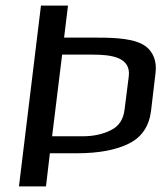

<svg xmlns="http://www.w3.org/2000/svg" viewBox="-20 -669 579 689"><path d="M442 -394 427 -276C423 -241 407 -216 378 -202C349 -187 315 -180 277 -180H167L203 -473H311C380 -473 451 -464 442 -394ZM145 0 159 -119H256C335 -119 397 -131 443 -154C489 -177 515 -216 522 -271L538 -406C544 -451 528 -483 504 -502C465 -531 396 -534 325 -534H210L224 -649H127L48 0Z"/></svg>

Font: Gamestation Display
Style: Italic
Weight: 400
Designer: Jonas Hecksher
Foundry: Jonas Hecksher, Playtypeª, e-types AS
Version: Version 1.003